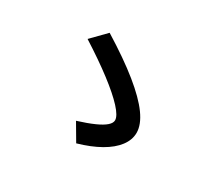

<svg xmlns="http://www.w3.org/2000/svg" viewBox="-125 -926 1250 1125"><g transform="rotate(30 500.0 -363.5)"><path d="M417 -148Q484 -169 527.5 -188.5Q571 -208 592.5 -227Q614 -246 614 -265Q614 -294 568.5 -343.5Q523 -393 438.5 -457.5Q354 -522 236 -597L330 -693Q477 -602 572 -525Q667 -448 713.5 -383.5Q760 -319 760 -264Q760 -216 727 -172.5Q694 -129 632.5 -94Q571 -59 484 -34Z"/></g></svg>

Font: M PLUS 1 Thin
Style: Bold
Weight: 700
Version: Version 1.001